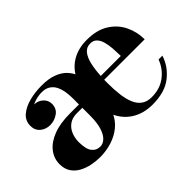

<svg xmlns="http://www.w3.org/2000/svg" viewBox="-74 -728 996 996"><g transform="rotate(-45 424.0 -230.0)"><path d="M215 10Q185.5 10 154.8 3.8Q124 -2.5 98 -16.5Q72 -30.5 56 -54.5Q40 -78.5 40 -113.5Q40 -155.5 66.2 -189.2Q92.5 -223 142.5 -242.2Q192.5 -261.5 263.5 -261.5H330.5V-304.5Q330.5 -329.5 326.8 -354Q323 -378.5 313.2 -398.8Q303.5 -419 285 -431Q266.5 -443 238 -443Q222.5 -443 206.5 -439.8Q190.5 -436.5 175.2 -430.2Q160 -424 147.8 -414.5Q135.5 -405 128.5 -392.5Q134.5 -404 144.2 -412.5Q154 -421 164 -426Q194 -426 214 -407.5Q234 -389 234 -363Q234 -327.5 207.2 -309.2Q180.5 -291 150 -291Q118 -291 95.8 -309.8Q73.5 -328.5 73.5 -361Q73.5 -398.5 101.2 -422.2Q129 -446 172.2 -457Q215.5 -468 262.5 -468Q312.5 -468 346.5 -455.5Q380.5 -443 401.5 -421.8Q422.5 -400.5 433 -374L420.5 -372Q446.5 -420 491.2 -445Q536 -470 595.5 -470Q669 -470 716.5 -440Q764 -410 787.2 -362Q810.5 -314 810.5 -259.5H513.5Q513.5 -253 513.5 -246.5Q513.5 -240 513.5 -233Q513.5 -187.5 518.2 -148.8Q523 -110 535 -81.2Q547 -52.5 568.8 -36.8Q590.5 -21 624 -21Q685 -21 727 -52.8Q769 -84.5 787.5 -134.5H815.5Q796 -73 743.2 -31.8Q690.5 9.5 600.5 9.5Q534.5 9.5 485.8 -21.2Q437 -52 412.5 -111H424.5Q408 -69.5 375.5 -42.8Q343 -16 301.2 -3Q259.5 10 215 10ZM254.5 -28.5Q275 -28.5 292.2 -44.8Q309.5 -61 320 -94.5Q330.5 -128 330.5 -180.5V-237H291Q256.5 -237 234.5 -221Q212.5 -205 202 -179.2Q191.5 -153.5 191.5 -124.5Q191.5 -72.5 208.8 -50.5Q226 -28.5 254.5 -28.5ZM515 -286H662Q661.5 -315 659.5 -343Q657.5 -371 651 -393.8Q644.5 -416.5 631.2 -430.2Q618 -444 595.5 -444Q567.5 -444 550.8 -423.5Q534 -403 525.8 -367.2Q517.5 -331.5 515 -286Z"/></g></svg>

Font: Bodoni Moda 9pt
Style: Bold
Weight: 700
Designer: Owen Earl
Foundry: indestructible type
Version: Version 2.005